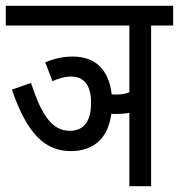

<svg xmlns="http://www.w3.org/2000/svg" viewBox="-20 -642 617 662"><path d="M136 -427 161 -362C183 -372 203 -378 225 -378C268 -378 294 -350 294 -288C294 -228 272 -191 221 -191C161 -191 124 -242 87 -356L21 -333C74 -178 137 -121 224 -121C288 -121 351 -151 364 -250C368 -249 373 -249 378 -249C394 -249 410 -250 426 -253V0H501V-554H577V-622H0V-554H426V-324C412 -318 398 -316 382 -316C376 -316 370 -316 365 -317C356 -401 309 -447 231 -447C197 -447 167 -440 136 -427Z"/></svg>

Font: Noto Sans Devanagari UI ExtraCondensed
Style: Regular
Weight: 400
Width: 2
Designer: Jelle Bosma - Monotype Design Team
Foundry: Monotype Imaging Inc.
Version: Version 2.003